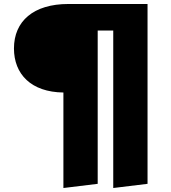

<svg xmlns="http://www.w3.org/2000/svg" viewBox="-20 -716 860 963"><path d="M323 -696C148 -696 50 -610 50 -473C50 -344 136 -254 298 -252V227L470 206V-563H548V227L720 206V-696Z"/></svg>

Font: Fira Sans Heavy
Style: Regular
Weight: 900
Designer: bBox Type GmbH & Carrois Corporate GbR & Edenspiekermann AG
Foundry: bBox Type GmbH & Carrois Corporate GbR & Edenspiekermann AG
Version: Version 4.300;PS 004.300;hotconv 1.0.88;makeotf.lib2.5.64775